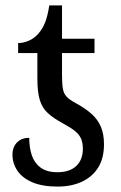

<svg xmlns="http://www.w3.org/2000/svg" viewBox="-20 -679 445 709"><path d="M193 10Q136 10 99 -6Q62 -22 44 -49Q26 -76 26 -108Q26 -126 33 -139.5Q40 -153 53.5 -161.5Q67 -170 88 -170Q88 -134 97.5 -105.5Q107 -77 130 -60Q153 -43 192 -43Q237 -43 261.5 -66Q286 -89 286 -130Q286 -151 279.5 -166.5Q273 -182 257 -195Q241 -208 213 -223Q178 -242 157 -261Q136 -280 127 -309.5Q118 -339 118 -389V-483H47V-520Q66 -520 86 -528.5Q106 -537 121 -554Q137 -572 146.5 -596Q156 -620 162 -659H209V-536H329V-483H209V-404Q209 -371 212 -352.5Q215 -334 225.5 -322.5Q236 -311 260 -298Q295 -279 318 -258.5Q341 -238 352.5 -211Q364 -184 364 -146Q364 -94 342 -59.5Q320 -25 281.5 -7.5Q243 10 193 10Z"/></svg>

Font: Noto Serif SemiCondensed
Style: Regular
Weight: 400
Width: 4
Designer: Monotype Design Team
Foundry: Monotype Imaging Inc.
Version: Version 2.013